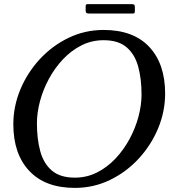

<svg xmlns="http://www.w3.org/2000/svg" viewBox="-20 -906 870 936"><path d="M160 -305Q160 -229 176.2 -169Q192.5 -109 232.8 -74.5Q273 -40 345 -40Q403 -40 453 -65.2Q503 -90.5 543 -133Q583 -175.5 611.5 -228.2Q640 -281 655 -337.2Q670 -393.5 670 -445Q670 -521 653.8 -581Q637.5 -641 597.2 -675.5Q557 -710 485 -710Q427 -710 377 -684.8Q327 -659.5 287 -617Q247 -574.5 218.5 -521.8Q190 -469 175 -412.8Q160 -356.5 160 -305ZM345 10Q200.5 10 122.8 -72.8Q45 -155.5 45 -300Q45 -387.5 79.2 -469.8Q113.5 -552 174 -617.5Q234.5 -683 314.2 -721.5Q394 -760 485 -760Q630 -760 707.5 -677.5Q785 -595 785 -450Q785 -362.5 750.8 -280.2Q716.5 -198 656 -132.5Q595.5 -67 515.8 -28.5Q436 10 345 10ZM397.5 -856V-872.5Q397.5 -879.5 399.2 -882.8Q401 -886 407.5 -886H620.5Q630 -886 633.8 -883.2Q637.5 -880.5 637.5 -870.5V-855Q637.5 -847 636 -843.5Q634.5 -840 626.5 -840H415Q405.5 -840 401.5 -842.8Q397.5 -845.5 397.5 -856Z"/></svg>

Font: Besley
Style: Italic
Weight: 400
Italic angle: -13°
Designer: Owen Earl
Foundry: indestructible type*
Version: Version 4.000; ttfautohint (v1.8.4.7-5d5b)